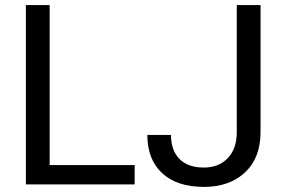

<svg xmlns="http://www.w3.org/2000/svg" viewBox="-20 -731 1130 761"><path d="M82.5 0ZM176.8 -76.7H513.7V0H82.5V-710.9H176.8ZM918.5 -710.9H1012.7V-207.5Q1012.7 -105.5 951.4 -47.9Q890.1 9.8 788.1 9.8Q682.1 9.8 623 -44.4Q564 -98.6 564 -196.3H657.7Q657.7 -135.3 691.2 -101.1Q724.6 -66.9 788.1 -66.9Q846.2 -66.9 882.1 -103.5Q918 -140.1 918.5 -206.1Z"/></svg>

Font: Roboto
Style: Regular
Weight: 400
Designer: Google
Version: Version 2.134; 2016; ttfautohint (v1.6)